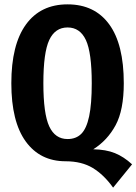

<svg xmlns="http://www.w3.org/2000/svg" viewBox="-20 -728 626 881"><path d="M586 26 499 133Q457 74 406 43Q355 12 281 12Q164 12 98 -79Q32 -170 32 -346Q32 -523 99 -615.5Q166 -708 290 -708Q414 -708 481 -616.5Q548 -525 548 -346Q548 -223 510.5 -153.5Q473 -84 408 -43Q466 -42 507 -25.5Q548 -9 586 26ZM290 -90Q329 -90 353 -114Q377 -138 389 -194Q401 -250 401 -346Q401 -487 374 -544.5Q347 -602 290 -602Q233 -602 206 -544.5Q179 -487 179 -346Q179 -206 206 -148Q233 -90 290 -90Z"/></svg>

Font: Fira Sans Extra Condensed SemiBold
Style: Regular
Weight: 600
Width: 1
Designer: Carrois Corporate & Edenspiekermann AG
Foundry: Carrois Corporate GbR & Edenspiekermann AG
Version: Version 4.203